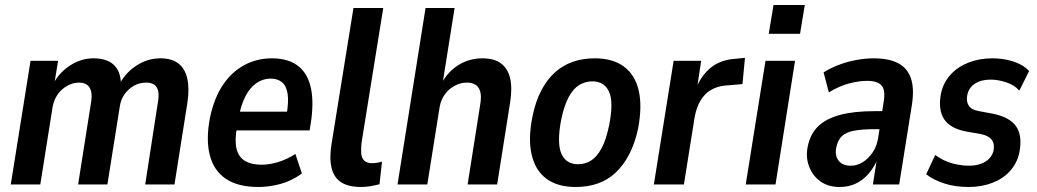

<svg xmlns="http://www.w3.org/2000/svg" viewBox="-20 -737 4144 767"><path d="M23 0 102 -494H212L197 -402H193Q216 -447 260 -475.5Q304 -504 353 -504Q406 -504 433.5 -479Q461 -454 463 -406L459 -404Q483 -448 526.5 -476Q570 -504 621 -504Q666 -504 692.5 -483.5Q719 -463 728 -424Q737 -385 729 -329L677 0H560L609 -317Q616 -353 612 -372Q608 -391 596 -399Q584 -407 564 -407Q537 -407 515 -394.5Q493 -382 477.5 -360.5Q462 -339 458 -308L409 0H292L342 -317Q349 -353 344 -372Q339 -391 326.5 -399Q314 -407 296 -407Q277 -407 259.5 -399.5Q242 -392 227.5 -379Q213 -366 203.5 -348.5Q194 -331 190 -309L141 0Z M1013 10Q931 10 882.5 -22.5Q834 -55 818 -117.5Q802 -180 819 -268Q836 -347 871 -398.5Q906 -450 956 -477Q1006 -504 1066 -504Q1127 -504 1165.5 -477.5Q1204 -451 1219 -397.5Q1234 -344 1224 -262L1217 -216H909L920 -291H1142L1124 -273Q1134 -330 1129 -362Q1124 -394 1106.5 -408.5Q1089 -423 1061 -423Q1031 -423 1005 -405.5Q979 -388 960.5 -352.5Q942 -317 932 -261L927 -231Q917 -178 924.5 -144.5Q932 -111 957.5 -95Q983 -79 1025 -79Q1057 -79 1092.5 -90Q1128 -101 1160 -122L1186 -44Q1145 -14 1100 -2Q1055 10 1013 10Z M1422 10Q1347 10 1319 -32Q1291 -74 1304 -159L1392 -705H1511L1424 -165Q1422 -143 1423 -125Q1424 -107 1434.5 -96Q1445 -85 1467 -85Q1478 -85 1489.5 -87.5Q1501 -90 1506 -91L1496 -1Q1476 4 1458.5 7Q1441 10 1422 10Z M1568 0 1680 -705H1796L1748 -404H1744Q1769 -451 1812 -477.5Q1855 -504 1907 -504Q1954 -504 1981 -484Q2008 -464 2017.5 -425.5Q2027 -387 2018 -329L1966 0H1848L1898 -317Q1904 -352 1898.5 -371Q1893 -390 1879.5 -398.5Q1866 -407 1845 -407Q1820 -407 1796.5 -394.5Q1773 -382 1757 -360Q1741 -338 1736 -308L1687 0Z M2280 10Q2208 10 2163.5 -22.5Q2119 -55 2104 -118.5Q2089 -182 2107 -271Q2119 -331 2142 -375Q2165 -419 2196.5 -447.5Q2228 -476 2268 -490Q2308 -504 2356 -504Q2428 -504 2472.5 -471Q2517 -438 2531.5 -375.5Q2546 -313 2529 -223Q2516 -163 2493 -119.5Q2470 -76 2439 -47Q2408 -18 2368 -4Q2328 10 2280 10ZM2289 -81Q2318 -81 2341 -95.5Q2364 -110 2382.5 -143.5Q2401 -177 2413 -235Q2432 -329 2413 -370.5Q2394 -412 2346 -412Q2319 -412 2295 -398Q2271 -384 2252.5 -350.5Q2234 -317 2222 -260Q2204 -166 2222.5 -123.5Q2241 -81 2289 -81Z M2592 0 2671 -494H2781L2764 -381H2759Q2782 -437 2820.5 -467.5Q2859 -498 2916 -502L2956 -506L2946 -401L2874 -395Q2845 -392 2820 -377.5Q2795 -363 2778.5 -335.5Q2762 -308 2755 -269L2712 0Z M3051 -602 3070 -717H3195L3176 -602ZM2959 0 3038 -494H3156L3078 0Z M3334 10Q3288 10 3256.5 -13Q3225 -36 3211.5 -73.5Q3198 -111 3207 -153Q3217 -202 3248.5 -232.5Q3280 -263 3335.5 -278Q3391 -293 3475 -293H3520L3510 -221H3476Q3425 -221 3392.5 -215Q3360 -209 3343.5 -193.5Q3327 -178 3321 -149Q3314 -117 3329.5 -96Q3345 -75 3379 -75Q3403 -75 3425.5 -88.5Q3448 -102 3466 -128Q3484 -154 3489 -192L3510 -330Q3518 -376 3502 -395Q3486 -414 3444 -414Q3412 -414 3373 -404Q3334 -394 3291 -368L3270 -448Q3303 -468 3336.5 -480Q3370 -492 3404.5 -498Q3439 -504 3471 -504Q3530 -504 3567 -485Q3604 -466 3618.5 -425.5Q3633 -385 3623 -319L3572 0H3467L3483 -102H3486Q3471 -67 3448.5 -41.5Q3426 -16 3397.5 -3Q3369 10 3334 10Z M3849 10Q3795 10 3751 -4.5Q3707 -19 3680 -41L3716 -118Q3736 -103 3758.5 -93.5Q3781 -84 3805 -79.5Q3829 -75 3851 -75Q3890 -75 3916 -91Q3942 -107 3949 -135Q3954 -163 3941.5 -179Q3929 -195 3900 -201L3838 -212Q3776 -224 3751.5 -261Q3727 -298 3739 -364Q3749 -408 3777.5 -439Q3806 -470 3849 -487Q3892 -504 3944 -504Q3975 -504 4003 -498Q4031 -492 4053.5 -481Q4076 -470 4091 -453L4052 -375Q4033 -397 4000 -408Q3967 -419 3937 -419Q3900 -419 3875 -403Q3850 -387 3844 -357Q3839 -332 3850 -315Q3861 -298 3891 -293L3950 -282Q4015 -268 4040 -231Q4065 -194 4052 -127Q4043 -85 4015 -54Q3987 -23 3944 -6.5Q3901 10 3849 10Z"/></svg>

Font: Nunito Sans 10pt Condensed
Style: Bold Italic
Weight: 700
Width: 3
Italic angle: -9°
Designer: Vernon Adams
Foundry: Vernon Adams
Version: Version 3.101;gftools[0.9.27]